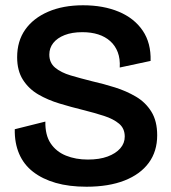

<svg xmlns="http://www.w3.org/2000/svg" viewBox="-20 -694 648 728"><path d="M308 14Q242 14 191.5 -0.5Q141 -15 105.5 -42.5Q70 -70 52.5 -111Q35 -152 36 -204L152 -233Q151 -182 172 -150.5Q193 -119 230 -104Q267 -89 313 -89Q357 -89 388 -100.5Q419 -112 436 -131.5Q453 -151 453 -176Q453 -207 431.5 -225Q410 -243 374.5 -254.5Q339 -266 295 -277Q250 -288 205.5 -301.5Q161 -315 125 -336Q89 -357 67 -391.5Q45 -426 45 -477Q45 -538 75.5 -581.5Q106 -625 162.5 -649.5Q219 -674 295 -674Q372 -674 430.5 -649.5Q489 -625 521 -578Q553 -531 551 -463L434 -438Q436 -471 426.5 -496Q417 -521 398 -538Q379 -555 352.5 -563.5Q326 -572 292 -572Q253 -572 225 -561Q197 -550 182 -531Q167 -512 167 -487Q167 -456 189 -437.5Q211 -419 248 -408Q285 -397 329 -386Q373 -376 416 -362.5Q459 -349 495.5 -327.5Q532 -306 554 -270.5Q576 -235 576 -181Q576 -120 544 -76.5Q512 -33 452 -9.5Q392 14 308 14Z"/></svg>

Font: Bricolage Grotesque 60pt SemiBold
Style: Regular
Weight: 600
Version: Version 1.001;gftools[0.9.33.dev8+g029e19f]